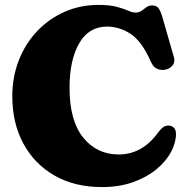

<svg xmlns="http://www.w3.org/2000/svg" viewBox="-20 -740 764 780"><path d="M695 -195Q694.5 -159 674 -121.2Q653.5 -83.5 614.5 -51.5Q575.5 -19.5 520 0.2Q464.5 20 394 20Q283 20 201.2 -27Q119.5 -74 74.8 -157Q30 -240 30 -349Q30 -428 56.8 -495.8Q83.5 -563.5 131.2 -613.8Q179 -664 242.5 -692Q306 -720 379.5 -720Q426.5 -720 454.8 -712.2Q483 -704.5 500.2 -696.8Q517.5 -689 531.5 -689Q545.5 -689 555.2 -696.2Q565 -703.5 574.8 -710.8Q584.5 -718 598 -718Q614.5 -718 622.8 -708.2Q631 -698.5 638 -676L686.5 -508Q692 -489 681.5 -475Q671 -461 652 -457Q634 -453.5 618.2 -460.5Q602.5 -467.5 593.5 -488Q556 -573 510.5 -602.5Q465 -632 415 -632Q340.5 -632 301.5 -563.8Q262.5 -495.5 262.5 -383.5Q262.5 -249.5 318 -181Q373.5 -112.5 462.5 -112.5Q559 -112.5 624.5 -204.5Q638.5 -222.5 650 -227.2Q661.5 -232 673.5 -228.5Q695 -222.5 695 -195Z"/></svg>

Font: Fraunces 9pt S050 Black
Style: Regular
Weight: 900
Version: Version 1.000; ttfautohint (v1.8.3)